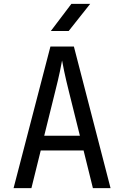

<svg xmlns="http://www.w3.org/2000/svg" viewBox="-20 -970 640 990"><path d="M50 0 240 -730H361L550 0H459L411 -194H190L142 0ZM208 -270H392L336 -495Q320 -559 311 -602Q302 -645 300 -658Q298 -645 289 -602Q280 -559 264 -496ZM242 -810 348 -950H445L334 -810Z"/></svg>

Font: JetBrains Mono
Style: Regular
Weight: 400
Monospace: yes
Designer: Philipp Nurullin, Konstantin Bulenkov
Foundry: JetBrains
Version: Version 2.305